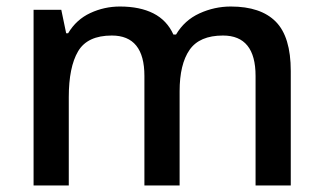

<svg xmlns="http://www.w3.org/2000/svg" viewBox="-20 -569 991 589"><path d="M688 -549Q780 -549 826 -502.5Q872 -456 872 -351V0H764V-336Q764 -460 664 -460Q592 -460 561.5 -416Q531 -372 531 -289V0H423V-336Q423 -460 323 -460Q248 -460 219.5 -411.5Q191 -363 191 -271V0H83V-539H168L183 -467H189Q214 -509 257 -529Q300 -549 348 -549Q409 -549 450.5 -528Q492 -507 512 -463H520Q546 -507 592 -528Q638 -549 688 -549Z"/></svg>

Font: Noto Sans Javanese Medium
Style: Regular
Weight: 500
Version: Version 2.004